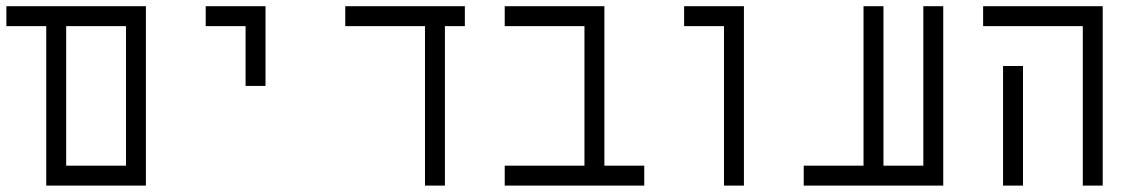

<svg xmlns="http://www.w3.org/2000/svg" viewBox="-20 -582 3540 602"><path d="M125 -500Q125 -500 125 0H437.5V-562.5H0V-500ZM187.5 -62.5V-500H375V-62.5Z M750 -500V-312.5H812.5Q812.5 -312.5 812.5 -562.5H625V-500Z M1437.5 -500V-562.5H1062.5V-500H1312.5Q1312.5 -500 1312.5 0H1375Q1375 0 1375 -500Z M2000 0V-62.5H1875Q1875 -62.5 1875 -562.5H1562.5V-500H1812.5V-62.5H1562.5V0Z M2250 -500Q2250 -500 2250 0H2312.5V-562.5H2125V-500Z M2687.5 -62.5H2500V0H2937.5V-562.5H2875Q2875 -562.5 2875 -62.5H2750Q2750 -62.5 2750 -562.5H2687.5Q2687.5 -562.5 2687.5 -62.5Z M3125 -375Q3125 -375 3125 0H3187.5Q3187.5 0 3187.5 -375ZM3375 -500Q3375 -500 3375 0H3437.5V-562.5H3062.5V-500Z"/></svg>

Font: CalcUnifontExMono
Style: Regular
Weight: 500
Version: Version 15.0.06